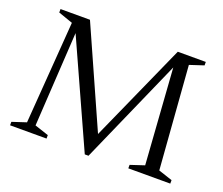

<svg xmlns="http://www.w3.org/2000/svg" viewBox="-113 -838 1181 1017"><g transform="rotate(20 477.5 -330.0)"><path d="M850.5 -45.5 929 -19.5V0H692.5V-19.5L771 -45.5L733.5 -583.5L471.5 9.5H450.5L185 -577.5L153 -45.5L231.5 -19.5V0H26V-19.5L105 -45.5L148 -622L66.5 -650.5V-670H232.5L479.5 -116L727.5 -670H885.5V-650.5L806.5 -624.5Z"/></g></svg>

Font: Newsreader Text
Style: Regular
Weight: 400
Designer: Hugues Gentile
Foundry: Production Type
Version: Version 1.002